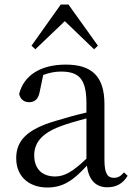

<svg xmlns="http://www.w3.org/2000/svg" viewBox="-20 -818 597 853"><path d="M457 14C496 14 526 -2 547 -37L531 -52C515 -34 503 -28 486 -28C459 -28 444 -45 444 -108V-355C444 -479 388 -531 272 -531C159 -531 85 -482 65 -400C71 -377 86 -364 109 -364C134 -364 151 -377 157 -413L172 -485C199 -495 224 -500 250 -500C329 -500 364 -470 364 -359V-318C320 -308 273 -295 231 -282C99 -244 52 -193 52 -115C52 -32 111 15 190 15C262 15 307 -18 366 -82C374 -22 402 14 457 14ZM398 -599 415 -615 284 -798H250L120 -615L137 -599L268 -724ZM364 -113C301 -53 265 -34 225 -34C169 -34 132 -66 132 -128C132 -183 165 -226 249 -257C283 -270 323 -281 364 -292Z"/></svg>

Font: Harano Aji Mincho KR
Style: Regular
Weight: 400
Foundry: Masamichi Hosoda
Version: HaranoAjiMinchoKR-Regular version 20230610;ttx 4.39.4